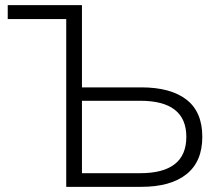

<svg xmlns="http://www.w3.org/2000/svg" viewBox="-20 -725 855 745"><path d="M237 0V-651H10V-705H298V-386H528Q642 -386 703.5 -338.5Q765 -291 765 -194Q765 -98 703.5 -49Q642 0 528 0ZM298 -53H524Q703 -53 703 -194Q703 -334 524 -334H298Z"/></svg>

Font: Mulish Light
Style: Regular
Weight: 300
Designer: Vernon Adams
Foundry: Vernon Adams
Version: Version 3.603; ttfautohint (v1.8.3)